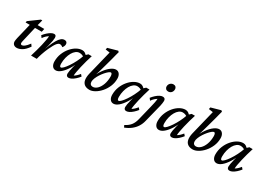

<svg xmlns="http://www.w3.org/2000/svg" viewBox="-1 -1589 3775 2725"><g transform="rotate(30 1887.0 -227.0)"><path d="M290 -113.3Q242.2 -43.9 196.8 -18.1Q151.4 7.8 114.3 7.8Q81.1 7.8 62.5 -10.3Q43.9 -28.3 43.9 -59.6Q43.9 -70.3 46.4 -84Q48.8 -97.7 52.7 -117.2L113.3 -368.2H44.9L49.8 -392.6L212.9 -511.7H235.4L205.1 -392.6L144.5 -132.8Q140.6 -115.2 138.7 -105.5Q136.7 -95.7 136.7 -87.9Q136.7 -61.5 160.2 -61.5Q176.8 -61.5 202.6 -80.6Q228.5 -99.6 264.6 -148.4ZM159.2 -368.2 169.9 -420.9H320.3L309.6 -368.2Z M622.1 -345.7Q602.5 -345.7 583.5 -326.2Q564.5 -306.6 546.4 -273.9Q528.3 -241.2 509.8 -201.2Q485.4 -146.5 466.8 -91.3Q448.2 -36.1 440.4 0H346.7Q362.3 -49.8 377.4 -104Q392.6 -158.2 404.8 -210Q417 -261.7 423.8 -302.7Q430.7 -343.8 430.7 -365.2Q410.2 -353.5 391.1 -335.4Q372.1 -317.4 352.5 -289.1L327.1 -322.3Q351.6 -353.5 378.9 -377.9Q406.2 -402.3 432.1 -416.5Q458 -430.7 479.5 -430.7Q497.1 -430.7 505.9 -419.9Q514.6 -409.2 514.6 -384.8Q514.6 -369.1 509.3 -335.4Q503.9 -301.8 488.8 -243.2Q473.6 -184.6 441.4 -95.7H437.5Q468.8 -179.7 494.6 -242.7Q520.5 -305.7 544.9 -347.2Q569.3 -388.7 594.2 -409.7Q619.1 -430.7 649.4 -430.7Q671.9 -430.7 684.1 -418.5Q696.3 -406.2 696.3 -384.8Q696.3 -370.1 689.9 -354.5Q683.6 -338.9 670.9 -324.2Q660.2 -335 647 -340.3Q633.8 -345.7 622.1 -345.7Z M752.9 7.8Q716.8 7.8 696.3 -21Q675.8 -49.8 675.8 -95.7Q675.8 -165 699.7 -225.1Q723.6 -285.2 762.7 -331.5Q801.8 -377.9 848.6 -404.3Q895.5 -430.7 941.4 -430.7Q968.8 -430.7 988.8 -416.5Q1008.8 -402.3 1029.3 -377L1004.9 -345.7Q989.3 -363.3 967.8 -370.6Q946.3 -377.9 924.8 -377.9Q894.5 -377.9 866.7 -356.9Q838.9 -335.9 818.4 -299.8Q797.9 -263.7 785.6 -216.3Q773.4 -168.9 773.4 -116.2Q773.4 -91.8 778.8 -78.1Q784.2 -64.5 795.9 -64.5Q810.5 -64.5 835.9 -90.3Q861.3 -116.2 891.1 -160.2Q920.9 -204.1 948.7 -258.8Q976.6 -313.5 996.1 -372.1L1007.8 -389.6L1043.9 -422.9H1097.7Q1082 -373 1066.4 -318.4Q1050.8 -263.7 1039.1 -211.9Q1027.3 -160.2 1020 -119.6Q1012.7 -79.1 1012.7 -56.6Q1033.2 -68.4 1052.7 -86.4Q1072.3 -104.5 1091.8 -128.9L1117.2 -99.6Q1092.8 -68.4 1065.4 -43.9Q1038.1 -19.5 1012.2 -5.9Q986.3 7.8 962.9 7.8Q943.4 7.8 933.1 -3.9Q922.9 -15.6 922.9 -37.1Q922.9 -53.7 927.7 -83Q932.6 -112.3 944.8 -160.2Q957 -208 978.5 -279.3H988.3Q958 -193.4 917.5 -128.9Q877 -64.5 834 -28.3Q791 7.8 752.9 7.8Z M1274.4 -109.4Q1274.4 -83 1287.6 -67.9Q1300.8 -52.7 1325.2 -52.7Q1363.3 -52.7 1397.5 -85.4Q1431.6 -118.2 1452.6 -175.3Q1473.6 -232.4 1473.6 -305.7Q1473.6 -330.1 1466.8 -344.7Q1460 -359.4 1449.2 -359.4Q1436.5 -359.4 1415 -342.3Q1393.6 -325.2 1369.1 -296.9Q1344.7 -268.6 1323.2 -235.4Q1301.8 -202.1 1288.1 -168.9Q1274.4 -135.7 1274.4 -109.4ZM1191.4 -189.5 1291 -594.7 1220.7 -604.5 1227.5 -634.8 1383.8 -678.7 1400.4 -664.1Q1391.6 -632.8 1384.8 -606.4Q1377.9 -580.1 1373 -559.6Q1368.2 -539.1 1363.3 -522.5L1328.1 -394.5Q1313.5 -339.8 1297.4 -285.2Q1281.2 -230.5 1256.8 -159.2H1249Q1281.2 -245.1 1324.7 -305.7Q1368.2 -366.2 1412.6 -398.4Q1457 -430.7 1493.2 -430.7Q1530.3 -430.7 1551.3 -401.4Q1572.3 -372.1 1572.3 -327.1Q1572.3 -258.8 1546.4 -198.2Q1520.5 -137.7 1479.5 -91.3Q1438.5 -44.9 1392.1 -18.6Q1345.7 7.8 1305.7 7.8Q1253.9 7.8 1223.1 -15.6Q1192.4 -39.1 1184.6 -83.5Q1176.8 -127.9 1191.4 -189.5Z M1699.2 7.8Q1663.1 7.8 1642.6 -21Q1622.1 -49.8 1622.1 -95.7Q1622.1 -165 1646 -225.1Q1669.9 -285.2 1709 -331.5Q1748 -377.9 1794.9 -404.3Q1841.8 -430.7 1887.7 -430.7Q1915 -430.7 1935.1 -416.5Q1955.1 -402.3 1975.6 -377L1951.2 -345.7Q1935.5 -363.3 1914.1 -370.6Q1892.6 -377.9 1871.1 -377.9Q1840.8 -377.9 1813 -356.9Q1785.2 -335.9 1764.6 -299.8Q1744.1 -263.7 1731.9 -216.3Q1719.7 -168.9 1719.7 -116.2Q1719.7 -91.8 1725.1 -78.1Q1730.5 -64.5 1742.2 -64.5Q1756.8 -64.5 1782.2 -90.3Q1807.6 -116.2 1837.4 -160.2Q1867.2 -204.1 1895 -258.8Q1922.9 -313.5 1942.4 -372.1L1954.1 -389.6L1990.2 -422.9H2043.9Q2028.3 -373 2012.7 -318.4Q1997.1 -263.7 1985.4 -211.9Q1973.6 -160.2 1966.3 -119.6Q1959 -79.1 1959 -56.6Q1979.5 -68.4 1999 -86.4Q2018.6 -104.5 2038.1 -128.9L2063.5 -99.6Q2039.1 -68.4 2011.7 -43.9Q1984.4 -19.5 1958.5 -5.9Q1932.6 7.8 1909.2 7.8Q1889.6 7.8 1879.4 -3.9Q1869.1 -15.6 1869.1 -37.1Q1869.1 -53.7 1874 -83Q1878.9 -112.3 1891.1 -160.2Q1903.3 -208 1924.8 -279.3H1934.6Q1904.3 -193.4 1863.8 -128.9Q1823.2 -64.5 1780.3 -28.3Q1737.3 7.8 1699.2 7.8Z M2182.6 -223.6Q2192.4 -260.7 2200.2 -300.3Q2208 -339.8 2209 -365.2Q2188.5 -353.5 2168.9 -335.4Q2149.4 -317.4 2129.9 -289.1L2104.5 -322.3Q2128.9 -353.5 2155.8 -377.9Q2182.6 -402.3 2209.5 -416.5Q2236.3 -430.7 2259.8 -430.7Q2282.2 -430.7 2293 -418.5Q2303.7 -406.2 2303.7 -385.7Q2303.7 -370.1 2300.3 -347.2Q2296.9 -324.2 2292 -301.8Q2287.1 -279.3 2282.2 -262.7L2218.8 -9.8Q2206.1 43 2178.2 87.4Q2150.4 131.8 2106.9 166.5Q2063.5 201.2 2001 225.6L1985.4 192.4Q2045.9 161.1 2077.1 120.6Q2108.4 80.1 2124 15.6ZM2286.1 -530.3Q2261.7 -530.3 2246.6 -545.4Q2231.4 -560.5 2231.4 -583Q2231.4 -604.5 2241.2 -621.1Q2251 -637.7 2267.6 -647.5Q2284.2 -657.2 2303.7 -657.2Q2328.1 -657.2 2342.3 -642.6Q2356.4 -627.9 2356.4 -605.5Q2356.4 -584 2347.2 -566.4Q2337.9 -548.8 2321.8 -539.6Q2305.7 -530.3 2286.1 -530.3Z M2444.3 7.8Q2408.2 7.8 2387.7 -21Q2367.2 -49.8 2367.2 -95.7Q2367.2 -165 2391.1 -225.1Q2415 -285.2 2454.1 -331.5Q2493.2 -377.9 2540 -404.3Q2586.9 -430.7 2632.8 -430.7Q2660.2 -430.7 2680.2 -416.5Q2700.2 -402.3 2720.7 -377L2696.3 -345.7Q2680.7 -363.3 2659.2 -370.6Q2637.7 -377.9 2616.2 -377.9Q2585.9 -377.9 2558.1 -356.9Q2530.3 -335.9 2509.8 -299.8Q2489.3 -263.7 2477.1 -216.3Q2464.8 -168.9 2464.8 -116.2Q2464.8 -91.8 2470.2 -78.1Q2475.6 -64.5 2487.3 -64.5Q2502 -64.5 2527.3 -90.3Q2552.7 -116.2 2582.5 -160.2Q2612.3 -204.1 2640.1 -258.8Q2668 -313.5 2687.5 -372.1L2699.2 -389.6L2735.4 -422.9H2789.1Q2773.4 -373 2757.8 -318.4Q2742.2 -263.7 2730.5 -211.9Q2718.8 -160.2 2711.4 -119.6Q2704.1 -79.1 2704.1 -56.6Q2724.6 -68.4 2744.1 -86.4Q2763.7 -104.5 2783.2 -128.9L2808.6 -99.6Q2784.2 -68.4 2756.8 -43.9Q2729.5 -19.5 2703.6 -5.9Q2677.7 7.8 2654.3 7.8Q2634.8 7.8 2624.5 -3.9Q2614.3 -15.6 2614.3 -37.1Q2614.3 -53.7 2619.1 -83Q2624 -112.3 2636.2 -160.2Q2648.4 -208 2669.9 -279.3H2679.7Q2649.4 -193.4 2608.9 -128.9Q2568.4 -64.5 2525.4 -28.3Q2482.4 7.8 2444.3 7.8Z M2965.8 -109.4Q2965.8 -83 2979 -67.9Q2992.2 -52.7 3016.6 -52.7Q3054.7 -52.7 3088.9 -85.4Q3123 -118.2 3144 -175.3Q3165 -232.4 3165 -305.7Q3165 -330.1 3158.2 -344.7Q3151.4 -359.4 3140.6 -359.4Q3127.9 -359.4 3106.4 -342.3Q3085 -325.2 3060.5 -296.9Q3036.1 -268.6 3014.6 -235.4Q2993.2 -202.1 2979.5 -168.9Q2965.8 -135.7 2965.8 -109.4ZM2882.8 -189.5 2982.4 -594.7 2912.1 -604.5 2918.9 -634.8 3075.2 -678.7 3091.8 -664.1Q3083 -632.8 3076.2 -606.4Q3069.3 -580.1 3064.5 -559.6Q3059.6 -539.1 3054.7 -522.5L3019.5 -394.5Q3004.9 -339.8 2988.8 -285.2Q2972.7 -230.5 2948.2 -159.2H2940.4Q2972.7 -245.1 3016.1 -305.7Q3059.6 -366.2 3104 -398.4Q3148.4 -430.7 3184.6 -430.7Q3221.7 -430.7 3242.7 -401.4Q3263.7 -372.1 3263.7 -327.1Q3263.7 -258.8 3237.8 -198.2Q3211.9 -137.7 3170.9 -91.3Q3129.9 -44.9 3083.5 -18.6Q3037.1 7.8 2997.1 7.8Q2945.3 7.8 2914.6 -15.6Q2883.8 -39.1 2876 -83.5Q2868.2 -127.9 2882.8 -189.5Z M3390.6 7.8Q3354.5 7.8 3334 -21Q3313.5 -49.8 3313.5 -95.7Q3313.5 -165 3337.4 -225.1Q3361.3 -285.2 3400.4 -331.5Q3439.5 -377.9 3486.3 -404.3Q3533.2 -430.7 3579.1 -430.7Q3606.4 -430.7 3626.5 -416.5Q3646.5 -402.3 3667 -377L3642.6 -345.7Q3627 -363.3 3605.5 -370.6Q3584 -377.9 3562.5 -377.9Q3532.2 -377.9 3504.4 -356.9Q3476.6 -335.9 3456.1 -299.8Q3435.5 -263.7 3423.3 -216.3Q3411.1 -168.9 3411.1 -116.2Q3411.1 -91.8 3416.5 -78.1Q3421.9 -64.5 3433.6 -64.5Q3448.2 -64.5 3473.6 -90.3Q3499 -116.2 3528.8 -160.2Q3558.6 -204.1 3586.4 -258.8Q3614.3 -313.5 3633.8 -372.1L3645.5 -389.6L3681.6 -422.9H3735.4Q3719.7 -373 3704.1 -318.4Q3688.5 -263.7 3676.8 -211.9Q3665 -160.2 3657.7 -119.6Q3650.4 -79.1 3650.4 -56.6Q3670.9 -68.4 3690.4 -86.4Q3710 -104.5 3729.5 -128.9L3754.9 -99.6Q3730.5 -68.4 3703.1 -43.9Q3675.8 -19.5 3649.9 -5.9Q3624 7.8 3600.6 7.8Q3581.1 7.8 3570.8 -3.9Q3560.5 -15.6 3560.5 -37.1Q3560.5 -53.7 3565.4 -83Q3570.3 -112.3 3582.5 -160.2Q3594.7 -208 3616.2 -279.3H3626Q3595.7 -193.4 3555.2 -128.9Q3514.6 -64.5 3471.7 -28.3Q3428.7 7.8 3390.6 7.8Z"/></g></svg>

Font: Crimson Pro Medium
Style: Italic
Weight: 500
Italic angle: -12°
Designer: Jacques Le Bailly
Foundry: Baron von Fonthausen
Version: Version 1.003